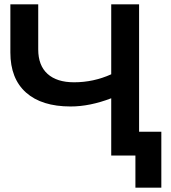

<svg xmlns="http://www.w3.org/2000/svg" viewBox="-20 -720 793 889"><path d="M307 -227Q173 -227 100.5 -291.5Q28 -356 28 -477V-700H157V-491Q157 -417 200 -378Q243 -339 323 -339Q413 -339 495 -376V-700H624V0H495V-265Q396 -227 307 -227ZM607 149V0H495V-110H727V149Z"/></svg>

Font: Montserrat SemiBold
Style: Regular
Weight: 600
Designer: Julieta Ulanovsky
Foundry: Julieta Ulanovsky
Version: Version 9.000; ttfautohint (v1.8.4.7-5d5b)